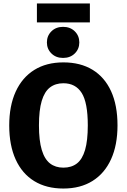

<svg xmlns="http://www.w3.org/2000/svg" viewBox="-20 -1070 731 1107"><path d="M345.4 -710.3Q443.6 -710.3 513.4 -667.8Q583.3 -625.2 620.4 -544.2Q657.5 -463.1 657.5 -347.1Q657.5 -233.7 620.4 -152.1Q583.3 -70.4 513.4 -26.7Q443.6 17 345.4 17Q247.5 17 177.7 -25.7Q107.8 -68.4 70.5 -150.1Q33.2 -231.7 33.2 -346.7Q33.2 -460.1 70.5 -541.7Q107.8 -623.2 177.7 -666.8Q247.5 -710.3 345.4 -710.3ZM345.4 -590Q299.6 -590 268.1 -565.9Q236.6 -541.7 220.6 -488.3Q204.6 -434.9 204.6 -346.7Q204.6 -259.6 220.8 -205.7Q237 -151.9 268.5 -127.6Q300 -103.4 345.4 -103.4Q392.2 -103.4 423.5 -127.6Q454.8 -151.9 470.5 -205.7Q486.2 -259.6 486.2 -347.1Q486.2 -478.7 450.9 -534.3Q415.7 -590 345.4 -590ZM343.6 -915.2Q385.1 -915.2 411.2 -889.4Q437.3 -863.6 437.3 -825.4Q437.3 -787.6 411.2 -761.8Q385.1 -736 343.6 -736Q302.6 -736 276.5 -761.8Q250.4 -787.6 250.4 -825.4Q250.4 -863.6 276.5 -889.4Q302.6 -915.2 343.6 -915.2ZM498.2 -1050.2V-940.7H192.8V-1050.2Z"/></svg>

Font: Fira Sans Variable
Style: Regular
Weight: 400
Designer: Carrois Corporate & Edenspiekermann AG
Foundry: Carrois Corporate GbR & Edenspiekermann AG
Version: Version 4.202